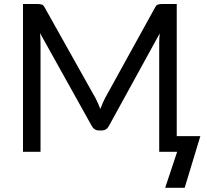

<svg xmlns="http://www.w3.org/2000/svg" viewBox="-20 -736 1006 931"><path d="M875.5 174.5H781L839 0H752V-527.5Q752 -548.5 754.5 -574L508.5 -126Q497 -103.5 473.5 -103.5H459.5Q436.5 -103.5 424.5 -126L174 -575.5Q176.5 -549.5 176.5 -527.5V0H91.5V-716.5H163Q176 -716.5 183.5 -713.5Q191 -710.5 196.5 -700L444 -258.5Q456.5 -234 466.5 -207.5Q476.5 -235 489 -259.5L732 -700Q737.5 -710.5 745 -713.5Q752.5 -716.5 765.5 -716.5H837V-76H951.5Z"/></svg>

Font: Verano Sans
Style: Regular
Weight: 400
Designer: Lukasz Dziedzic with Adam Twardoch and Botio Nikoltchev
Foundry: tyPoland Lukasz Dziedzic
Version: Version 3.001;December 28, 2019;FontCreator 12.0.0.2547 64-b